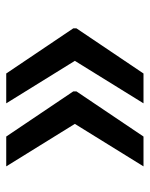

<svg xmlns="http://www.w3.org/2000/svg" viewBox="47 -601 476 610"><g transform="rotate(-90 285.0 -296.0)"><path d="M61.4 -78.1 196.4 -296.2 61.4 -514.2H156.2L299.7 -301.1V-291.2L156.2 -78.1ZM261.7 -78.1 396.7 -296.2 261.7 -514.2H356.5L500 -301.1V-291.2L356.5 -78.1Z"/></g></svg>

Font: Inter UI Medium
Style: Regular
Weight: 500
Designer: Rasmus Andersson
Foundry: rsms
Version: 3.2;8d6f07862